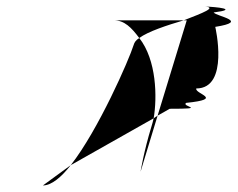

<svg xmlns="http://www.w3.org/2000/svg" viewBox="-20 -774 725 586"><path d="M111 -208C137 -208 167 -233 196 -270ZM327 -712C360 -712 381 -690 405 -658C432 -678 490 -697 541 -712ZM196 -270C280 -377 374 -592 388 -637C390 -644 394 -651 405 -658C458 -591 460 -477 449 -413ZM449 -413C447 -403 444 -394 442 -387C419 -312 409 -250 409 -250L461 -421ZM541 -712C600 -735 642 -751 606 -754C639 -753 712 -746 632 -736C640 -724 744 -709 637 -692C637 -692 681 -504 579 -504C574 -487 666 -472 548 -460C532 -448 617 -442 498 -442L461 -421L550 -712ZM606 -754H594Z"/></svg>

Font: bitstorm
Style: suextobl
Weight: 400
Version: Version 0.2